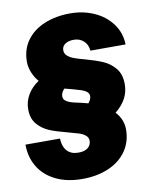

<svg xmlns="http://www.w3.org/2000/svg" viewBox="-96 -783 843 1046"><g transform="rotate(-10 325.0 -260.0)"><path d="M1 -48H192Q193 -5 215 20Q237 45 278 45Q313 45 331 30Q349 15 349 -9Q349 -26 335 -38Q321 -50 299 -57Q277 -64 239 -74Q180 -89 142 -104.5Q104 -120 76.5 -151.5Q49 -183 49 -235Q49 -278 71 -315Q93 -352 132 -378Q113 -399 100 -429.5Q87 -460 87 -491Q87 -559 123 -608.5Q159 -658 222 -684Q285 -710 365 -710Q435 -710 495.5 -683.5Q556 -657 593.5 -607Q631 -557 633 -491H438Q436 -524 414 -544.5Q392 -565 359 -565Q329 -565 311 -552.5Q293 -540 293 -518Q293 -500 307 -487.5Q321 -475 342.5 -467Q364 -459 402 -449Q460 -433 498 -416.5Q536 -400 563.5 -367Q591 -334 591 -279Q591 -236 572 -200.5Q553 -165 515 -134Q555 -90 555 -35Q555 33 519.5 84Q484 135 420.5 162.5Q357 190 275 190Q190 190 128 159.5Q66 129 33.5 75Q1 21 1 -48ZM330 -222Q339 -220 351 -217Q363 -214 378 -210Q386 -221 390 -229.5Q394 -238 394 -248Q394 -262 382.5 -271.5Q371 -281 353 -287Q335 -293 305 -301Q291 -304 263 -312Q244 -293 244 -272Q244 -257 255 -248Q266 -239 282.5 -233.5Q299 -228 330 -222Z"/></g></svg>

Font: Azeret Mono ExtraBold
Style: Italic
Weight: 800
Italic angle: -12°
Designer: Martin Vácha
Foundry: Displaay
Version: Version 1.000; Glyphs 3.0.3, build 3074